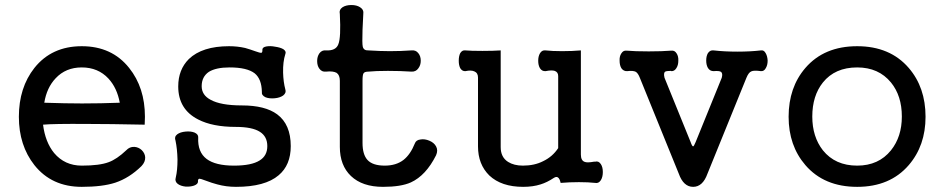

<svg xmlns="http://www.w3.org/2000/svg" viewBox="-20 -722 3744 760"><path d="M303.7 -539.1Q184.6 -539.1 116.2 -453.1Q54.7 -375 54.7 -259.8Q54.7 -146.5 116.2 -68.4Q184.6 17.6 303.7 17.6Q385.7 17.6 436.5 1Q492.2 -17.6 540 -64.5Q555.7 -81.1 554.7 -99.6Q553.7 -115.2 541 -127.9Q528.3 -139.6 511.7 -140.6Q493.2 -141.6 479.5 -127Q442.4 -91.8 410.2 -80.1Q374 -66.4 303.7 -66.4Q236.3 -66.4 194.3 -116.2Q159.2 -159.2 150.4 -228.5Q189.5 -232.4 326.2 -231.4Q411.1 -231.4 552.7 -228.5L553.7 -259.8Q553.7 -375 491.2 -453.1Q422.9 -539.1 303.7 -539.1ZM303.7 -455.1Q368.2 -455.1 409.2 -411.1Q443.4 -374 454.1 -315.4Q378.9 -312.5 304.7 -312.5Q240.2 -312.5 155.3 -315.4Q165 -375 200.2 -412.1Q240.2 -455.1 303.7 -455.1Z M886.7 -539.1Q780.3 -539.1 727.5 -488.3Q685.5 -446.3 685.5 -379.9Q685.5 -289.1 764.6 -249Q821.3 -219.7 913.1 -219.7Q978.5 -219.7 1008.8 -200.2Q1038.1 -181.6 1038.1 -143.6Q1038.1 -105.5 1007.8 -86.9Q975.6 -66.4 906.2 -66.4Q833 -66.4 797.9 -92.8Q761.7 -120.1 764.6 -177.7Q765.6 -190.4 750 -197.3Q735.4 -203.1 714.8 -201.2Q693.4 -199.2 681.6 -190.4Q668.9 -180.7 674.8 -165Q681.6 -132.8 682.6 -90.8Q682.6 -47.9 675.8 -19.5Q670.9 -3.9 683.6 5.9Q695.3 14.6 714.8 16.6Q733.4 17.6 748 12.7Q763.7 6.8 763.7 -2.9Q762.7 -13.7 769.5 -14.6Q774.4 -14.6 792 -7.8Q820.3 2.9 839.8 7.8Q875 17.6 914.1 17.6Q1029.3 17.6 1083 -28.3Q1130.9 -68.4 1130.9 -143.6Q1130.9 -229.5 1077.1 -269.5Q1029.3 -304.7 937.5 -304.7Q853.5 -304.7 813.5 -327.1Q778.3 -345.7 778.3 -380.9Q778.3 -418 806.6 -437.5Q835 -455.1 888.7 -455.1Q958 -455.1 988.3 -431.6Q1015.6 -409.2 1016.6 -358.4Q1014.6 -344.7 1031.2 -336.9Q1045.9 -331.1 1067.4 -333Q1087.9 -335 1100.6 -343.8Q1114.3 -354.5 1109.4 -368.2Q1101.6 -397.5 1100.6 -434.6Q1099.6 -477.5 1109.4 -507.8Q1114.3 -518.6 1101.6 -527.3Q1089.8 -534.2 1069.3 -537.1Q1049.8 -541 1034.2 -538.1Q1018.6 -535.2 1018.6 -525.4Q1019.5 -513.7 1013.7 -512.7Q1008.8 -512.7 992.2 -518.6Q967.8 -527.3 950.2 -532.2Q919.9 -539.1 886.7 -539.1Z M1325.2 -402.3V-140.6Q1325.2 -67.4 1369.1 -25.4Q1414.1 17.6 1496.1 17.6Q1567.4 17.6 1606.4 0Q1666 -27.3 1706.1 -107.4Q1714.8 -127 1706.1 -142.6Q1698.2 -157.2 1679.7 -165Q1661.1 -172.9 1644.5 -169.9Q1627 -168 1622.1 -154.3Q1604.5 -110.4 1577.1 -88.9Q1547.9 -66.4 1502.9 -66.4Q1455.1 -66.4 1434.6 -88.9Q1415 -110.4 1415 -156.2V-402.3Q1415 -425.8 1418.9 -431.6Q1422.9 -438.5 1438.5 -438.5Q1466.8 -441.4 1515.6 -441.4Q1564.5 -441.4 1608.4 -438.5Q1626 -437.5 1635.7 -451.2Q1645.5 -463.9 1645.5 -481.4Q1645.5 -500 1635.7 -511.7Q1626 -524.4 1608.4 -522.5Q1566.4 -519.5 1523.4 -519.5Q1486.3 -519.5 1438.5 -522.5Q1419.9 -521.5 1416 -537.1Q1413.1 -548.8 1415 -604.5L1418 -666Q1420.9 -683.6 1405.3 -693.4Q1391.6 -702.1 1371.1 -702.1Q1349.6 -702.1 1335.9 -693.4Q1321.3 -683.6 1325.2 -666Q1330.1 -573.2 1319.3 -546.9Q1309.6 -520.5 1270.5 -522.5Q1253.9 -524.4 1244.1 -510.7Q1235.4 -498 1235.4 -480.5Q1235.4 -461.9 1244.1 -450.2Q1253.9 -436.5 1270.5 -438.5Q1298.8 -441.4 1312.5 -433.6Q1325.2 -424.8 1325.2 -402.3Z M1872.1 -415V-142.6Q1872.1 -71.3 1917 -27.3Q1964.8 17.6 2050.8 17.6Q2089.8 17.6 2120.1 7.8Q2145.5 0 2171.9 -17.6Q2182.6 -24.4 2188.5 -19.5Q2195.3 -15.6 2199.2 2Q2233.4 -1 2271.5 -1Q2309.6 -1 2335.9 2Q2349.6 4.9 2358.4 -8.8Q2366.2 -21.5 2366.2 -41Q2366.2 -60.5 2358.4 -72.3Q2349.6 -85.9 2335.9 -82H2331.1Q2304.7 -77.1 2294.9 -81.1Q2279.3 -85.9 2279.3 -110.4V-522.5Q2245.1 -519.5 2205.1 -519.5Q2165 -519.5 2139.6 -522.5Q2125 -524.4 2117.2 -510.7Q2110.4 -499 2110.4 -481.4Q2110.4 -463.9 2117.2 -452.1Q2125 -439.5 2139.6 -440.4Q2164.1 -445.3 2175.8 -441.4Q2189.5 -436.5 2189.5 -420.9V-135.7Q2167 -101.6 2129.9 -84Q2095.7 -66.4 2049.8 -66.4Q2014.6 -66.4 1991.2 -81.1Q1961.9 -99.6 1961.9 -139.6V-522.5Q1933.6 -520.5 1889.6 -520.5Q1842.8 -520.5 1822.3 -522.5Q1809.6 -524.4 1801.8 -511.7Q1795.9 -500 1795.9 -481.4Q1795.9 -463.9 1801.8 -452.1Q1809.6 -439.5 1822.3 -440.4Q1844.7 -445.3 1857.4 -439.5Q1872.1 -433.6 1872.1 -415Z M2512.7 -414.1 2667 -34.2Q2685.5 17.6 2723.6 17.6Q2761.7 17.6 2780.3 -34.2L2934.6 -414.1Q2943.4 -435.5 2954.1 -439.5Q2963.9 -444.3 2992.2 -440.4Q3004.9 -439.5 3011.7 -453.1Q3018.6 -464.8 3018.6 -482.4Q3017.6 -500 3010.7 -511.7Q3003.9 -524.4 2992.2 -522.5Q2950.2 -517.6 2898.4 -517.6Q2847.7 -517.6 2804.7 -522.5Q2791 -524.4 2782.2 -511.7Q2775.4 -500 2775.4 -482.4Q2775.4 -464.8 2782.2 -453.1Q2790 -440.4 2804.7 -440.4Q2827.1 -442.4 2834 -437.5Q2841.8 -431.6 2836.9 -414.1L2733.4 -159.2Q2726.6 -142.6 2723.6 -142.6Q2719.7 -142.6 2713.9 -159.2L2610.4 -414.1Q2605.5 -433.6 2613.3 -438.5Q2619.1 -441.4 2635.7 -441.4L2636.7 -440.4Q2649.4 -439.5 2657.2 -452.1Q2665 -463.9 2665 -481.4Q2666 -499 2658.2 -510.7Q2650.4 -523.4 2636.7 -521.5Q2600.6 -518.6 2547.9 -518.6Q2492.2 -518.6 2460.9 -521.5Q2447.3 -523.4 2439.5 -510.7Q2431.6 -499 2432.6 -481.4Q2432.6 -463.9 2439.5 -452.1Q2448.2 -439.5 2462.9 -440.4Q2486.3 -443.4 2497.1 -437.5Q2505.9 -431.6 2512.7 -414.1Z M3373 -539.1Q3242.2 -539.1 3168 -453.1Q3101.6 -376 3101.6 -259.8Q3101.6 -145.5 3168 -68.4Q3242.2 17.6 3373 17.6Q3502.9 17.6 3577.1 -68.4Q3643.6 -145.5 3643.6 -259.8Q3643.6 -376 3577.1 -453.1Q3502.9 -539.1 3373 -539.1ZM3373 -455.1Q3458 -455.1 3506.8 -395.5Q3549.8 -342.8 3549.8 -260.7Q3549.8 -180.7 3506.8 -127Q3458 -66.4 3373 -66.4Q3286.1 -66.4 3237.3 -127Q3195.3 -180.7 3195.3 -260.7Q3195.3 -342.8 3237.3 -395.5Q3285.2 -455.1 3373 -455.1Z"/></svg>

Font: Gungsuh
Style: Regular
Weight: 400
Version: Version 2.21